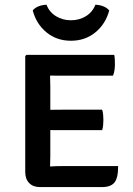

<svg xmlns="http://www.w3.org/2000/svg" viewBox="-20 -772 551 793"><path d="M84.2 -540.4 89.4 -545.5H186.8V-461Q186.8 -449.2 187.3 -436.6Q187.8 -424 187.8 -408.2V-129.3Q187.8 -116.6 187.3 -105.4Q186.8 -94.2 186.8 -84.2V0.7H144.8Q116.8 0.7 100.5 -16Q84.2 -32.7 84.2 -61.8ZM401.8 -319Q405.2 -309.1 406.1 -297.1Q407 -285.2 407 -277.1Q407 -267.9 406.1 -256.1Q405.2 -244.3 401.8 -234.5H244.5Q233.9 -234.5 217.1 -234.5Q200.2 -234.5 182.4 -234.8Q164.6 -235 151.1 -235.5V-317.7Q164.6 -318.2 182.4 -318.4Q200.2 -318.5 217.1 -318.8Q233.9 -319 244.5 -319ZM451.8 -545.5Q454 -534.3 454.3 -523.8Q454.6 -513.3 454.6 -504.1Q454.6 -495.1 453 -483.1Q451.4 -471.1 446.8 -459.4H244.5Q233.9 -459.4 217.1 -459.5Q200.2 -459.6 182.4 -459.9Q164.6 -460.3 151.1 -460.8V-545.5ZM468 -86.2Q468 -36.9 452.7 -18.1Q437.3 0.7 401.4 0.7H152.5V-82.2Q169.9 -83.2 183.8 -84.2Q197.7 -85.2 212.3 -85.7Q227 -86.2 247.4 -86.2ZM431.2 -728.9Q416.2 -673.2 374.1 -638.5Q331.9 -603.7 273 -603.7Q214 -603.7 171.9 -638.5Q129.8 -673.2 115.2 -728.9Q124.3 -740.2 140 -746.2Q155.8 -752.1 171.9 -752.4Q184 -721.8 211.4 -705Q238.7 -688.3 273 -688.3Q307.3 -688.3 334.6 -705Q362 -721.8 374.1 -752.4Q390.2 -752.1 406 -746.2Q421.7 -740.2 431.2 -728.9Z"/></svg>

Font: Signika SC
Style: Regular
Weight: 300
Designer: Anna Giedryś
Foundry: Anna Giedryś
Version: Version 2.000